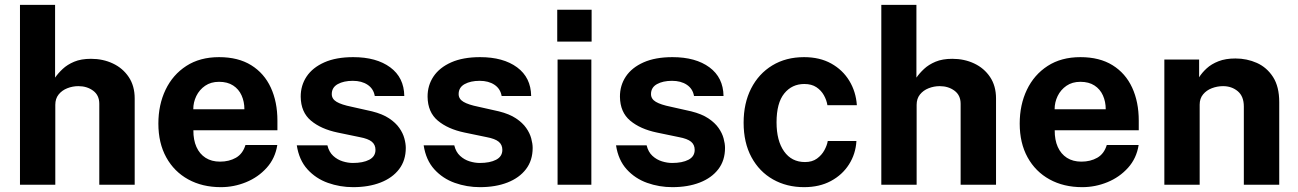

<svg xmlns="http://www.w3.org/2000/svg" viewBox="-20 -763 5360 793"><path d="M62.5 0V-743H207.5V-442.4Q219.9 -460.4 238.9 -478.2Q257.9 -496.1 286.4 -508.1Q314.9 -520.1 355.8 -520.1Q405.3 -520.1 446.2 -500.8Q487.1 -481.6 511.7 -444.9Q536.3 -408.3 536.3 -356.2V0H390.1V-334.3Q390.1 -369.7 364.7 -388.4Q339.4 -407.2 303.6 -407.2Q279.8 -407.2 257.8 -398.5Q235.8 -389.8 222.1 -372.7Q208.4 -355.5 208.4 -330.1V0Z M778.7 -224.9Q778.3 -185.3 791.3 -156.2Q804.3 -127.1 829.1 -111.2Q853.9 -95.4 888.8 -95.4Q926.3 -95.4 954.5 -111.5Q982.7 -127.6 993.8 -164.1H1125.3Q1116.7 -109 1081.5 -70Q1046.3 -30.9 996.3 -10.5Q946.3 10 892.3 10Q815.7 10 757.4 -22.1Q699.1 -54.2 666.6 -113.2Q634.1 -172.2 634.1 -252.6Q634.1 -330.2 663.8 -392.3Q693.5 -454.4 749.6 -490.7Q805.7 -527 884.9 -527Q963.9 -527 1017.5 -493.7Q1071.2 -460.4 1098.5 -401.2Q1125.8 -342.1 1125.8 -264.6V-224.9ZM778.3 -311.8H989.4Q989.4 -343.1 977.8 -368.9Q966.2 -394.8 942.9 -409.9Q919.7 -425.1 884.6 -425.1Q851 -425.1 827.2 -408.7Q803.5 -392.4 790.8 -366.4Q778.2 -340.3 778.3 -311.8Z M1438.2 10Q1384.2 10 1334.4 -7.7Q1284.6 -25.4 1249.9 -63.6Q1215.2 -101.8 1205.8 -162.8H1332.2Q1338.8 -135.2 1356.2 -119.3Q1373.6 -103.3 1395.5 -96.6Q1417.4 -89.9 1437.5 -89.9Q1479.3 -89.9 1505 -103.2Q1530.8 -116.6 1530.8 -144Q1530.8 -165.2 1515.7 -177.7Q1500.6 -190.2 1465.5 -196.7L1374.4 -215.6Q1305.9 -229.9 1264.3 -264.7Q1222.7 -299.6 1222 -363.4Q1221.7 -410 1246.4 -447Q1271.2 -484 1319.7 -505.5Q1368.2 -527 1438.9 -527Q1534.6 -527 1591.7 -484.9Q1648.8 -442.8 1649.8 -366.6H1527.9Q1522.6 -396.7 1498.2 -412.9Q1473.8 -429.2 1437.2 -429.2Q1399.6 -429.2 1375 -415.6Q1350.3 -401.9 1350.3 -374.4Q1350.3 -354.2 1370.3 -342.4Q1390.2 -330.5 1432.4 -322L1516.5 -303.1Q1559.8 -292.3 1587 -274.2Q1614.3 -256 1629.3 -234.5Q1644.3 -213.1 1650.1 -191.3Q1656 -169.6 1656 -152.2Q1656 -100.4 1628.4 -64.3Q1600.8 -28.2 1551.8 -9.1Q1502.8 10 1438.2 10Z M1962.2 10Q1908.2 10 1858.4 -7.7Q1808.6 -25.4 1773.9 -63.6Q1739.2 -101.8 1729.8 -162.8H1856.2Q1862.8 -135.2 1880.2 -119.3Q1897.6 -103.3 1919.5 -96.6Q1941.4 -89.9 1961.5 -89.9Q2003.3 -89.9 2029 -103.2Q2054.8 -116.6 2054.8 -144Q2054.8 -165.2 2039.7 -177.7Q2024.6 -190.2 1989.5 -196.7L1898.4 -215.6Q1829.9 -229.9 1788.3 -264.7Q1746.7 -299.6 1746 -363.4Q1745.7 -410 1770.4 -447Q1795.2 -484 1843.7 -505.5Q1892.2 -527 1962.9 -527Q2058.6 -527 2115.7 -484.9Q2172.8 -442.8 2173.8 -366.6H2051.9Q2046.6 -396.7 2022.2 -412.9Q1997.8 -429.2 1961.2 -429.2Q1923.6 -429.2 1899 -415.6Q1874.3 -401.9 1874.3 -374.4Q1874.3 -354.2 1894.3 -342.4Q1914.2 -330.5 1956.4 -322L2040.5 -303.1Q2083.8 -292.3 2111 -274.2Q2138.3 -256 2153.3 -234.5Q2168.3 -213.1 2174.1 -191.3Q2180 -169.6 2180 -152.2Q2180 -100.4 2152.4 -64.3Q2124.8 -28.2 2075.8 -9.1Q2026.8 10 1962.2 10Z M2422.4 -517V0H2282.9V-517ZM2423.5 -722.7V-591.2H2281.5V-722.7Z M2756.7 10Q2702.7 10 2652.9 -7.7Q2603.1 -25.4 2568.4 -63.6Q2533.7 -101.8 2524.3 -162.8H2650.7Q2657.3 -135.2 2674.7 -119.3Q2692.1 -103.3 2714 -96.6Q2735.9 -89.9 2756 -89.9Q2797.8 -89.9 2823.5 -103.2Q2849.2 -116.6 2849.2 -144Q2849.2 -165.2 2834.2 -177.7Q2819.1 -190.2 2784 -196.7L2692.9 -215.6Q2624.4 -229.9 2582.8 -264.7Q2541.2 -299.6 2540.5 -363.4Q2540.2 -410 2564.9 -447Q2589.7 -484 2638.2 -505.5Q2686.8 -527 2757.4 -527Q2853.1 -527 2910.2 -484.9Q2967.2 -442.8 2968.3 -366.6H2846.4Q2841.1 -396.7 2816.7 -412.9Q2792.3 -429.2 2755.7 -429.2Q2718.1 -429.2 2693.5 -415.6Q2668.8 -401.9 2668.8 -374.4Q2668.8 -354.2 2688.8 -342.4Q2708.8 -330.5 2750.9 -322L2835 -303.1Q2878.3 -292.3 2905.5 -274.2Q2932.8 -256 2947.8 -234.5Q2962.8 -213.1 2968.6 -191.3Q2974.5 -169.6 2974.5 -152.2Q2974.5 -100.4 2946.9 -64.3Q2919.3 -28.2 2870.3 -9.1Q2821.2 10 2756.7 10Z M3301 -527Q3365.8 -527 3413.2 -500.6Q3460.6 -474.2 3487.9 -429.2Q3515.2 -384.2 3519 -328.5H3397.4Q3394.2 -349.1 3383 -369.3Q3371.9 -389.5 3352 -402.8Q3332.1 -416.1 3302.1 -416.1Q3250.8 -416.1 3219.1 -376.9Q3187.3 -337.7 3187.3 -257.7Q3187.3 -181.8 3218.4 -137.8Q3249.5 -93.7 3304.8 -93.7Q3334.5 -93.7 3354.2 -108Q3374 -122.4 3384.9 -142.6Q3395.9 -162.8 3398.8 -180.6H3517.2Q3514.1 -127.2 3486.5 -83.9Q3458.9 -40.6 3411.6 -15.3Q3364.4 10 3301 10Q3229.1 10 3172.6 -22Q3116.1 -54 3083.7 -113.8Q3051.3 -173.6 3051.3 -256.3Q3051.3 -336.6 3082.3 -397.5Q3113.4 -458.5 3169.6 -492.7Q3225.9 -527 3301 -527Z M3620 0V-743H3765V-442.4Q3777.4 -460.4 3796.4 -478.2Q3815.4 -496.1 3843.9 -508.1Q3872.4 -520.1 3913.3 -520.1Q3962.8 -520.1 4003.7 -500.8Q4044.6 -481.6 4069.2 -444.9Q4093.8 -408.3 4093.8 -356.2V0H3947.6V-334.3Q3947.6 -369.7 3922.2 -388.4Q3896.9 -407.2 3861.1 -407.2Q3837.3 -407.2 3815.3 -398.5Q3793.3 -389.8 3779.6 -372.7Q3765.9 -355.5 3765.9 -330.1V0Z M4336.2 -224.9Q4335.8 -185.3 4348.8 -156.2Q4361.8 -127.1 4386.6 -111.2Q4411.4 -95.4 4446.3 -95.4Q4483.8 -95.4 4512 -111.5Q4540.2 -127.6 4551.2 -164.1H4682.8Q4674.2 -109 4639 -70Q4603.8 -30.9 4553.8 -10.5Q4503.8 10 4449.8 10Q4373.2 10 4314.9 -22.1Q4256.6 -54.2 4224.1 -113.2Q4191.6 -172.2 4191.6 -252.6Q4191.6 -330.2 4221.3 -392.3Q4251 -454.4 4307.1 -490.7Q4363.2 -527 4442.4 -527Q4521.4 -527 4575 -493.7Q4628.7 -460.4 4656 -401.2Q4683.3 -342.1 4683.3 -264.6V-224.9ZM4335.8 -311.8H4546.9Q4546.9 -343.1 4535.3 -368.9Q4523.7 -394.8 4500.4 -409.9Q4477.2 -425.1 4442.1 -425.1Q4408.5 -425.1 4384.7 -408.7Q4361 -392.4 4348.3 -366.4Q4335.7 -340.3 4335.8 -311.8Z M4789 0V-517H4932.6V-443.8Q4944.4 -462.8 4963.8 -480.6Q4983.2 -498.5 5012.6 -510Q5041.9 -521.5 5082.7 -521.5Q5129.9 -521.5 5171.2 -503.1Q5212.4 -484.6 5238 -444.9Q5263.5 -405.1 5263.5 -341.2V0H5117.3V-323Q5117.3 -365.2 5092.3 -386.2Q5067.2 -407.2 5031.5 -407.2Q5007.7 -407.2 4985.3 -398.7Q4963 -390.2 4949 -373.2Q4934.9 -356.2 4934.9 -330.8V0Z"/></svg>

Font: Public Sans Thin
Style: Regular
Weight: 100
Designer: The Public Sans project authors (U.S. Web Design System). Libre Franklin designed by Pablo Impallari and Rodrigo Fuenzal
Version: Version 1.008